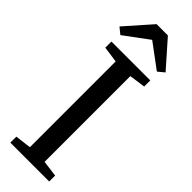

<svg xmlns="http://www.w3.org/2000/svg" viewBox="-320 -985 998 998"><g transform="rotate(45 179.0 -486.5)"><path d="M36 -44 124.5 -55V-685.5L36 -698V-743H321.5V-698L232.5 -685.5V-55L321.5 -43.5V0H36ZM10 -828 138 -973H221L348.5 -828.5L313.5 -799.5L179.5 -899L45 -799.5Z"/></g></svg>

Font: Merriweather 12pt
Style: Regular
Weight: 400
Designer: Eben Sorkin
Foundry: Eben Sorkin
Version: Version 2.100